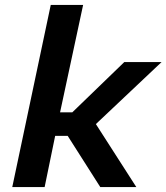

<svg xmlns="http://www.w3.org/2000/svg" viewBox="-20 -763 679 783"><path d="M30 0 187 -743H319L225 -305H275L487 -510H639L371 -257L536 0H389L256 -209H205L162 0Z"/></svg>

Font: Saira SemiExpanded SemiBold
Style: Italic
Weight: 600
Width: 6
Italic angle: -12°
Designer: Hector Gatti with collaboration of the Omnibus-Type team
Foundry: Omnibus-Type
Version: Version 1.101